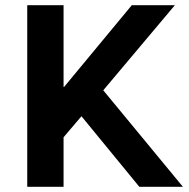

<svg xmlns="http://www.w3.org/2000/svg" viewBox="-20 -720 730 740"><path d="M85 0V-700H225V-385H227L488 -700H654L378 -372L685 0H517L294 -272L225 -191V0Z"/></svg>

Font: Quantico
Style: Bold
Weight: 700
Designer: Matt Desmond
Foundry: MADtype
Version: Version 2.002